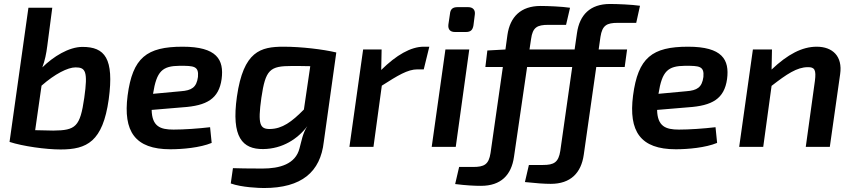

<svg xmlns="http://www.w3.org/2000/svg" viewBox="-20 -739 4300 966"><path d="M395 -503C326 -503 248 -454 193 -400C206 -435 213 -469 218 -509L243 -700H123L28 -25C95 -3 211 13 285 13C417 13 497 -26 527 -239C555 -446 507 -503 395 -503ZM404 -247C383 -101 361 -83 248 -82C232 -82 198 -83 157 -84L189 -308C256 -367 321 -400 360 -400C410 -400 423 -381 404 -247Z M899 -504C718 -504 647 -449 622 -258C599 -78 659 12 837 12C899 12 987 4 1045 -20L1037 -99C978 -92 905 -87 853 -87C786 -87 745 -103 743 -186L898 -199C1021 -207 1081 -242 1095 -341C1108 -439 1071 -504 899 -504ZM976 -352C969 -299 944 -284 890 -280L750 -267C768 -382 797 -407 884 -408C955 -408 981 -407 976 -352Z M1407 -504C1291 -504 1205 -482 1172 -253C1143 -48 1200 12 1304 11C1401 10 1478 -40 1526 -104C1502 -67 1497 -28 1487 7C1467 87 1387 109 1300 109C1219 109 1188 108 1152 107L1141 184C1196 204 1285 207 1308 207C1498 207 1592 126 1609 -25L1672 -475C1605 -491 1495 -504 1407 -504ZM1339 -90C1288 -89 1276 -112 1295 -247C1316 -389 1337 -407 1449 -407C1469 -407 1501 -407 1541 -406L1509 -188C1448 -126 1400 -91 1339 -90Z M2112 -504C2047 -504 1974 -462 1898 -387L1900 -490H1807L1738 0H1859L1901 -308C1981 -359 2031 -390 2080 -390H2112L2140 -504Z M2336 -703H2281C2257 -703 2246 -692 2244 -670L2236 -616C2233 -591 2245 -578 2269 -578H2324C2348 -578 2358 -588 2362 -611L2369 -666C2372 -688 2360 -703 2336 -703ZM2341 -490H2221L2152 0H2273Z M3088 -624H3181L3200 -710C3159 -716 3086 -719 3049 -719C2949 -719 2896 -664 2883 -573L2871 -490H2644L2652 -543C2660 -602 2683 -614 2739 -614H2828L2848 -700C2808 -706 2736 -709 2700 -709C2600 -709 2546 -654 2533 -563L2523 -490L2432 -485L2422 -402H2510L2448 31C2439 89 2416 101 2360 101H2290L2270 187C2326 194 2367 196 2400 196C2500 196 2553 142 2566 50L2632 -402H2859L2799 20C2790 78 2767 91 2712 91H2641L2621 177C2677 183 2718 186 2751 186C2851 186 2904 131 2917 40L2980 -402H3123L3135 -490H2992L3001 -553C3010 -612 3033 -624 3088 -624Z M3442 -504C3261 -504 3190 -449 3165 -258C3142 -78 3202 12 3380 12C3442 12 3530 4 3588 -20L3580 -99C3521 -92 3448 -87 3396 -87C3329 -87 3288 -103 3286 -186L3441 -199C3564 -207 3624 -242 3638 -341C3651 -439 3614 -504 3442 -504ZM3519 -352C3512 -299 3487 -284 3433 -280L3293 -267C3311 -382 3340 -407 3427 -408C3498 -408 3524 -407 3519 -352Z M4089 -504C4016 -504 3943 -466 3862 -389L3864 -490H3768L3699 0H3820L3862 -307C3938 -366 3990 -401 4044 -401C4079 -402 4087 -387 4080 -332L4034 0H4155L4207 -366C4220 -456 4169 -504 4089 -504Z"/></svg>

Font: Exo 2 Semi Bold
Style: Italic
Weight: 600
Italic angle: -8°
Designer: Natanael Gama
Version: Version 1.001;PS 001.001;hotconv 1.0.88;makeotf.lib2.5.64775